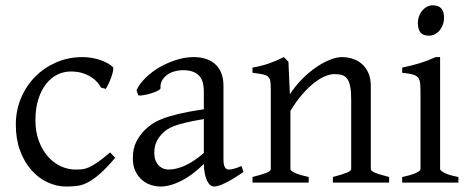

<svg xmlns="http://www.w3.org/2000/svg" viewBox="-20 -682 1759 717"><path d="M410.2 -92.8Q378.4 -55.2 354.2 -33.9Q330.1 -12.7 309.6 -1.7Q289.1 9.3 269.5 12Q250 14.6 227.1 14.6Q191.4 14.6 157.5 -1.2Q123.5 -17.1 97.2 -46.9Q70.8 -76.7 54.9 -119.6Q39.1 -162.6 39.1 -216.8Q39.1 -269.5 58.3 -315.4Q77.6 -361.3 111.1 -395.3Q144.5 -429.2 189.9 -449Q235.4 -468.8 288.1 -468.8Q304.2 -468.8 321 -466.1Q337.9 -463.4 353.3 -458.3Q368.7 -453.1 381.6 -446Q394.5 -439 402.8 -430.2Q403.8 -424.3 401.4 -413.6Q398.9 -402.8 394.5 -390.9Q390.1 -378.9 384.8 -367.9Q379.4 -356.9 375 -350.1L356.9 -355Q353 -363.8 344.2 -374Q335.4 -384.3 321.5 -393.6Q307.6 -402.8 288.3 -408.9Q269 -415 244.1 -415Q218.3 -415 194.6 -403.6Q170.9 -392.1 152.6 -369.1Q134.3 -346.2 123.3 -312Q112.3 -277.8 112.3 -231.9Q112.3 -190.4 124.8 -156.5Q137.2 -122.6 158 -98.6Q178.7 -74.7 205.8 -61.8Q232.9 -48.8 262.2 -48.8Q275.9 -48.8 287.6 -50Q299.3 -51.3 313.2 -57.6Q327.1 -64 345.5 -76.7Q363.8 -89.4 391.1 -112.8Z M608.9 -48.8Q638.2 -48.8 671.1 -63.7Q704.1 -78.6 741.2 -110.8V-237.3Q700.2 -230.5 673.6 -224.1Q647 -217.8 629.9 -211.2Q612.8 -204.6 602.5 -197.3Q592.3 -189.9 584.5 -181.6Q571.8 -168.5 564 -151.6Q556.2 -134.8 556.2 -111.8Q556.2 -92.3 562 -80.1Q567.9 -67.9 576.2 -60.8Q584.5 -53.7 593.5 -51.3Q602.5 -48.8 608.9 -48.8ZM889.2 -40Q847.7 -11.2 820.6 1.7Q793.5 14.6 779.8 14.6Q763.7 14.6 752.9 -7.8Q742.2 -30.3 741.2 -69.8Q719.2 -47.9 697.3 -31.7Q675.3 -15.6 654.3 -5.4Q633.3 4.9 614.5 9.8Q595.7 14.6 580.1 14.6Q562.5 14.6 543.9 8.8Q525.4 2.9 510.5 -9.8Q495.6 -22.5 485.8 -42.5Q476.1 -62.5 476.1 -90.8Q476.1 -127.9 489 -152.8Q502 -177.7 520 -195.8Q531.7 -207.5 546.6 -218Q561.5 -228.5 586.2 -238.3Q610.8 -248 647.9 -256.8Q685.1 -265.6 741.2 -273.9V-342.8Q741.2 -359.4 737.3 -373.8Q733.4 -388.2 724.1 -398.7Q714.8 -409.2 699 -414.8Q683.1 -420.4 659.2 -419.9Q643.6 -419.4 628.4 -414.6Q613.3 -409.7 602.1 -400.9Q590.8 -392.1 584.5 -380.1Q578.1 -368.2 579.6 -353.5Q580.1 -349.1 569.6 -343.5Q559.1 -337.9 544.7 -333.5Q530.3 -329.1 516.4 -326.7Q502.4 -324.2 496.6 -325.7L489.7 -344.7Q501 -369.1 523.9 -391.6Q546.9 -414.1 576.4 -431.2Q606 -448.2 638.9 -458.5Q671.9 -468.8 702.6 -468.8Q756.3 -468.8 785.4 -440.7Q814.5 -412.6 814.5 -362.3V-86.9Q814.5 -66.4 819.8 -57.6Q825.2 -48.8 834 -48.8Q840.8 -48.8 851.6 -51.3Q862.3 -53.7 881.8 -62Z M1223.1 0V-21Q1258.3 -30.3 1274.9 -37.1Q1291.5 -43.9 1291.5 -50.8V-309.1Q1291.5 -338.9 1288.1 -357.4Q1284.7 -376 1277.3 -386.7Q1270 -397.5 1258.1 -401.4Q1246.1 -405.3 1229 -405.3Q1213.9 -405.3 1195.3 -397.9Q1176.8 -390.6 1155.5 -374.5Q1134.3 -358.4 1111.1 -332.3Q1087.9 -306.2 1064.5 -268.1V-50.8Q1064.5 -43.5 1082.8 -35.6Q1101.1 -27.8 1132.8 -21V0H922.9V-21Q955.1 -29.3 973.1 -35.9Q991.2 -42.5 991.2 -50.8V-347.2Q991.2 -366.2 989.7 -377.4Q988.3 -388.7 981.7 -395Q975.1 -401.4 961.4 -404.3Q947.8 -407.2 922.9 -410.2V-429.7Q956.1 -435.1 984.4 -445.1Q1012.7 -455.1 1040 -468.8L1057.1 -451.7L1062.5 -330.1Q1084 -362.8 1109.9 -388.4Q1135.7 -414.1 1162.1 -431.9Q1188.5 -449.7 1213.1 -459.2Q1237.8 -468.8 1256.8 -468.8Q1277.8 -468.8 1297.4 -462.4Q1316.9 -456.1 1331.8 -442.9Q1346.7 -429.7 1355.7 -409.4Q1364.7 -389.2 1364.7 -361.8V-50.8Q1364.7 -43.9 1379.6 -37.4Q1394.5 -30.8 1433.1 -21V0Z M1481.9 0V-21Q1515.1 -27.8 1532.7 -35.9Q1550.3 -43.9 1550.3 -50.8V-327.1Q1550.3 -352.1 1549.3 -367.4Q1548.3 -382.8 1542 -391.4Q1535.6 -399.9 1521.7 -403.8Q1507.8 -407.7 1481.9 -410.2V-429.7Q1497.1 -432.6 1513.9 -436.8Q1530.8 -440.9 1547.4 -446Q1564 -451.2 1579.1 -457Q1594.2 -462.9 1606.9 -468.8H1623.5V-50.8Q1623.5 -44.9 1639.9 -36.4Q1656.2 -27.8 1691.9 -21V0ZM1638.2 -615.7Q1638.2 -602.1 1633.8 -589.8Q1629.4 -577.6 1621.8 -568.6Q1614.3 -559.6 1604 -554.2Q1593.8 -548.8 1581.5 -548.8Q1559.6 -548.8 1550 -561Q1540.5 -573.2 1540.5 -595.7Q1540.5 -609.4 1544.9 -621.6Q1549.3 -633.8 1557.1 -642.8Q1564.9 -651.9 1575 -657Q1585 -662.1 1596.7 -662.1Q1638.2 -662.1 1638.2 -615.7Z"/></svg>

Font: Gentium Plus CyrE
Style: Regular
Weight: 400
Designer: J. Victor Gaultney, Annie Olsen, Iska Routamaa, Becca Hirsbrunner
Foundry: SIL International
Version: Version 5.000